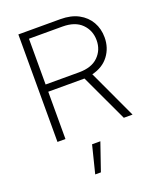

<svg xmlns="http://www.w3.org/2000/svg" viewBox="-172 -805 976 1175"><g transform="rotate(-20 316.0 -217.0)"><path d="M92 0V-700H365Q435 -700 483 -674Q531 -648 556.5 -603.5Q582 -559 582 -503Q582 -435 543.5 -384Q505 -333 434 -316L581 0H524L380 -308H144V0ZM144 -355H362Q444 -355 487 -397.5Q530 -440 530 -503Q530 -567 487 -610Q444 -653 362 -653H144ZM241 266 286 86H340L278 266Z"/></g></svg>

Font: Red Hat Text Light
Style: Regular
Weight: 300
Designer: Pentagram, MCKL
Foundry: Pentagram, MCKL
Version: Version 1.023; ttfautohint (v1.8.3)